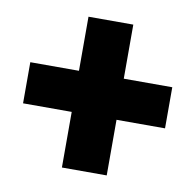

<svg xmlns="http://www.w3.org/2000/svg" viewBox="-64 -655 662 649"><g transform="rotate(10 267.0 -330.0)"><path d="M342.8 -403.3H509.3V-262.2H342.8V-71.3H189V-262.2H22V-403.3H189V-588.9H342.8Z"/></g></svg>

Font: Vazir Black UI
Style: Black-UI
Weight: 900
Designer: Saber Rastikerdar
Foundry: Saber Rastikerdar
Version: Version 30.1.0